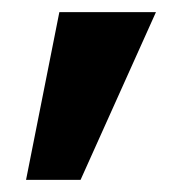

<svg xmlns="http://www.w3.org/2000/svg" viewBox="-20 -717 324 317"><path d="M78 -697H237.5L113 -420H23Z"/></svg>

Font: HK Grotesk ExtraBold
Style: Regular
Weight: 800
Designer: Alfredo Marco Pradil
Foundry: Hanken Design Co.
Version: Version 3.001